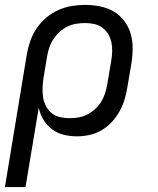

<svg xmlns="http://www.w3.org/2000/svg" viewBox="-24 -548 644 783"><path d="M-4 215 86 -330Q91 -357 100.5 -383.5Q110 -410 126.5 -434Q143 -458 166 -477Q189 -496 215 -507.5Q241 -519 268.5 -523.5Q296 -528 323 -528Q354 -528 384 -522Q414 -516 439 -501.5Q464 -487 482 -463.5Q500 -440 508.5 -411.5Q517 -383 517 -352Q517 -321 512 -290L495 -190Q491 -165 483.5 -140.5Q476 -116 463 -93Q450 -70 431.5 -50Q413 -30 389.5 -16.5Q366 -3 340.5 2.5Q315 8 290 8Q262 8 235.5 1.5Q209 -5 188 -21Q167 -37 153 -60Q139 -83 134 -109L80 215ZM259 -66Q277 -66 295.5 -69Q314 -72 331 -80.5Q348 -89 363 -102.5Q378 -116 388 -132Q398 -148 404 -166Q410 -184 413 -202L430 -302Q433 -321 433.5 -340Q434 -359 430 -377Q426 -395 416.5 -410Q407 -425 393 -435.5Q379 -446 360.5 -450Q342 -454 323 -454Q305 -454 286.5 -451Q268 -448 250.5 -439.5Q233 -431 218.5 -417.5Q204 -404 193.5 -388Q183 -372 177 -354Q171 -336 168 -318L153 -227Q150 -207 149.5 -187.5Q149 -168 152 -149.5Q155 -131 164 -114.5Q173 -98 187 -86.5Q201 -75 220 -70.5Q239 -66 259 -66Z"/></svg>

Font: Iosevka Aile Oblique
Style: Regular
Weight: 400
Italic angle: -9°
Designer: Belleve Invis
Foundry: Belleve Invis
Version: Version 31.1.0; ttfautohint (v1.8.4)